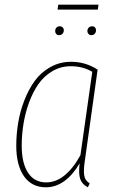

<svg xmlns="http://www.w3.org/2000/svg" viewBox="-20 -794 500 824"><path d="M399.9 -752.9H227.1L230 -773.9H402.8ZM232.9 -643.1Q226.1 -643.1 221.4 -648.2Q216.8 -653.3 216.8 -660.2Q216.8 -669.4 221.9 -675.3Q227.1 -681.2 236.8 -681.2Q244.1 -681.2 249 -676.3Q253.9 -671.4 253.9 -664.1Q253.9 -655.3 248.3 -649.2Q242.7 -643.1 232.9 -643.1ZM372.1 -643.1Q364.7 -643.1 359.9 -648.2Q355 -653.3 355 -660.2Q355 -669.4 360.6 -675.3Q366.2 -681.2 376 -681.2Q383.3 -681.2 387.7 -676.3Q392.1 -671.4 392.1 -664.1Q392.1 -655.3 386.7 -649.2Q381.3 -643.1 372.1 -643.1ZM285.2 -528.8Q347.2 -528.8 398.9 -495.1L345.2 -111.8Q337.9 -66.4 341.1 -43Q344.2 -19.5 365.2 -6.8L356.9 9.8Q332 -2.9 324.2 -25.9Q316.4 -48.8 321.8 -92.8Q260.3 9.8 176.8 9.8Q116.2 9.8 83 -37.6Q49.8 -85 49.8 -168Q49.8 -217.3 57.9 -266.4Q65.9 -315.4 84.5 -363.3Q103 -411.1 129.6 -447.5Q156.2 -483.9 196.5 -506.3Q236.8 -528.8 285.2 -528.8ZM284.2 -509.8Q240.7 -509.8 204.6 -488.5Q168.5 -467.3 144.5 -432.6Q120.6 -397.9 104.2 -352.8Q87.9 -307.6 80.6 -261.2Q73.2 -214.8 73.2 -168.9Q73.2 -94.2 100.3 -52.7Q127.4 -11.2 178.2 -11.2Q260.3 -11.2 325.2 -127.9L376 -485.8Q335.4 -509.8 284.2 -509.8Z"/></svg>

Font: Fira Sans Compressed Thin
Style: Italic
Weight: 100
Width: 3
Italic angle: -8°
Designer: Carrois Corporate & Edenspiekermann AG
Foundry: Carrois Corporate GbR & Edenspiekermann AG
Version: Version 4.203;PS 004.203;hotconv 1.0.88;makeotf.lib2.5.64775